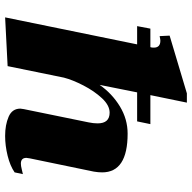

<svg xmlns="http://www.w3.org/2000/svg" viewBox="-20 -738 767 768"><g transform="rotate(90 364.0 -353.5)"><path d="M676 -61 669 -28Q643 -10 602.5 0Q562 10 523 10Q479 10 446.5 -4Q414 -18 414 -51Q414 -55 416 -65L469 -324Q473 -343 473 -360Q473 -408 430 -408Q401 -408 372.5 -377.5Q344 -347 321.5 -303.5Q299 -260 290 -225L244 0L49 10L157 -518H84L94 -571H168L169 -574Q170 -578 170 -585Q170 -611 142 -611Q138 -611 124 -608L122 -648L353 -717H390L360 -571H476L465 -518H349L319 -368Q354 -418 405 -449Q456 -480 514 -480Q669 -480 669 -378Q669 -363 666 -345L613 -89Q611 -79 611 -75Q611 -53 634 -53Q643 -53 656.5 -56.5Q670 -60 676 -61Z"/></g></svg>

Font: Taviraj Black
Style: Italic
Weight: 900
Italic angle: -12°
Designer: Katatrad Team
Foundry: CadsonDemak
Version: Version 1.001